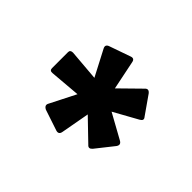

<svg xmlns="http://www.w3.org/2000/svg" viewBox="-69 -798 490 490"><g transform="rotate(-45 176.5 -553.0)"><path d="M123 -426 75 -464Q66 -472 74 -479L128 -535L51 -549Q39 -551 42 -562L61 -619Q67 -631 77 -625L146 -590L139 -673Q138 -683 147 -683H205Q213 -683 213 -673L206 -589L275 -625Q286 -631 290 -619L310 -562Q314 -551 302 -549L224 -533L277 -479Q286 -471 276 -463L226 -428Q218 -421 212 -432L176 -497L139 -430Q133 -419 123 -426Z"/></g></svg>

Font: Sofia Sans Condensed
Style: Bold
Weight: 700
Designer: Botio Nikoltchev, Ani Petrova
Foundry: lettersoup
Version: Version 4.101; ttfautohint (v1.8.4.7-5d5b)